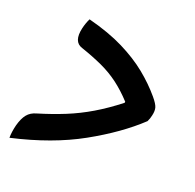

<svg xmlns="http://www.w3.org/2000/svg" viewBox="-106 -700 813 800"><g transform="rotate(20 300.0 -300.0)"><path d="M532 -273Q447 -193 319 -122Q191 -51 15 -11Q15 -37 23 -69Q32 -102 46.5 -120Q61 -138 87 -145Q150 -164 204 -186Q258 -208 309.5 -238.5Q361 -269 416 -312L417 -317Q382 -355 346 -382Q310 -409 267.5 -428.5Q225 -448 172 -466Q129 -479 144 -544Q150 -569 160 -589Q253 -565 319 -532Q385 -499 433 -460Q481 -421 518 -377Q539 -352 543 -337.5Q547 -323 542 -302Q539 -287 532 -273Z"/></g></svg>

Font: Recursive Mn Csl St SmB
Style: Italic
Weight: 600
Italic angle: -15°
Monospace: yes
Version: Version 1.079;hotconv 1.0.112;makeotfexe 2.5.65598; ttfautoh